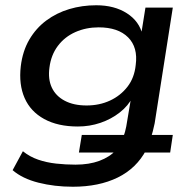

<svg xmlns="http://www.w3.org/2000/svg" viewBox="-20 -521 725 730"><path d="M257 189Q187 189 126 173.5Q65 158 28 126L67 54Q93 75 125 86Q157 97 193.5 101Q230 105 267 105Q319 105 358 90.5Q397 76 421 50L429 59H280L291 -8H456L449 -2Q453 -11 455.5 -20.5Q458 -30 460 -40L479 -153H485Q468 -119 435.5 -93.5Q403 -68 362 -54Q321 -40 276 -40Q200 -40 148 -68.5Q96 -97 73.5 -148.5Q51 -200 59 -269Q66 -327 91.5 -370.5Q117 -414 156 -443Q195 -472 243.5 -486.5Q292 -501 346 -501Q415 -501 462.5 -470.5Q510 -440 522 -388L516 -386L533 -492H637L568 -52Q565 -38 561 -22Q557 -6 553 6L545 -8H637L627 59H519L536 49Q499 119 427.5 154Q356 189 257 189ZM309 -120Q358 -120 398 -138.5Q438 -157 464.5 -191Q491 -225 496 -274Q505 -341 467 -379Q429 -417 355 -417Q307 -417 266.5 -399Q226 -381 200 -346.5Q174 -312 168 -264Q162 -220 177 -188Q192 -156 226 -138Q260 -120 309 -120Z"/></svg>

Font: Nunito Sans 10pt SemiExpanded SemiBold
Style: Italic
Weight: 600
Width: 6
Italic angle: -9°
Designer: Vernon Adams
Foundry: Vernon Adams
Version: Version 3.101;gftools[0.9.27]